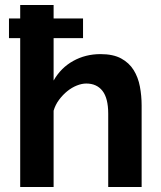

<svg xmlns="http://www.w3.org/2000/svg" viewBox="-20 -750 644 770"><path d="M548 0H414V-294Q414 -356 391 -385.5Q368 -415 326 -415Q308 -415 288 -407Q268 -399 250 -384.5Q232 -370 217 -350Q202 -330 195 -306V0H61V-597H16V-676H61V-730H195V-676H313V-597H195V-427Q224 -478 273.5 -505.5Q323 -533 383 -533Q434 -533 466 -515.5Q498 -498 516 -469Q534 -440 541 -403Q548 -366 548 -327Z"/></svg>

Font: PTCRaleway
Style: Bold
Weight: 700
Designer: Matt McInerney, Pablo Impallari, Rodrigo Fuenzalida
Foundry: Matt McInerney, Pablo Impallari, Rodrigo Fuenzalida
Version: Version 3.000g; ttfautohint (v1.5) -l 8 -r 28 -G 28 -x 14 -D